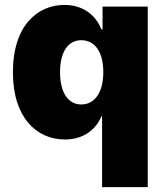

<svg xmlns="http://www.w3.org/2000/svg" viewBox="-20 -557 667 776"><path d="M392.6 199.2H577.1V-530.3H394.5V-438.5H389.6C369.1 -491.2 320.3 -537.1 240.2 -537.1C133.8 -537.1 32.2 -456.1 32.2 -264.6C32.2 -82 127.9 6.8 242.2 6.8C318.4 6.8 368.2 -34.2 389.6 -86.9H392.6ZM308.6 -134.8C253.9 -134.8 222.7 -184.6 222.7 -265.6C222.7 -345.7 253.9 -394.5 308.6 -394.5C364.3 -394.5 397.5 -345.7 397.5 -265.6C397.5 -185.5 364.3 -134.8 308.6 -134.8Z"/></svg>

Font: Pretendard Black
Style: Regular
Weight: 900
Designer: Base glyphs from Inter by Rasmus Andersson; Hangeul glyphs from Noto Sans CJK(Source Han Sans) by Jang Soo-young and Kan
Foundry: Kil Hyung-jin
Version: Version 1.309;Glyphs 3.2 (3225)